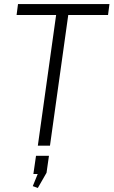

<svg xmlns="http://www.w3.org/2000/svg" viewBox="-20 -720 561 949"><path d="M521 -700 514 -646H288L322 -679L227 0H167L262 -679L286 -646H62L69 -700ZM222 50 210 134 167 209 142 200 185 94 205 140H145L158 50Z"/></svg>

Font: Pathway Extreme 8pt Thin
Style: Italic
Weight: 100
Italic angle: -8°
Designer: Eduardo Rodriguez Tunni
Foundry: Eduardo Rodriguez Tunni
Version: Version 1.000